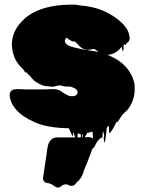

<svg xmlns="http://www.w3.org/2000/svg" viewBox="-20 -551 630 840"><path d="M569 -151Q566 -109 542 -76Q541 -74 539 -72Q537 -70 535 -68Q531 -64 526 -59Q521 -54 515 -49Q510 -42 505.5 -34Q501 -26 495 -19Q491 -15 489 -17Q481 1 473 14Q471 18 468 21.5Q465 25 462 29Q458 33 458 32Q457 24 457 15.5Q457 7 456 -1Q453 1 451 4Q450 5 449 5.5Q448 6 447 8Q446 18 445 29Q444 40 442 51Q441 56 440 66Q439 76 437 71Q432 55 435 47.5Q438 40 430 22Q429 29 429 36Q429 43 428 50Q428 51 426.5 51Q425 51 424 52Q423 52 422.5 52.5Q422 53 420 53Q414 58 409 64Q402 72 397 84Q396 85 395 87Q394 89 393 91Q392 93 390.5 96.5Q389 100 389 99Q387 81 387 63Q387 45 385 27Q383 25 381 25Q379 26 377 26.5Q375 27 373 28Q367 30 362 30Q362 31 361.5 31Q361 31 361 32Q351 43 351 43Q351 43 355 39Q359 35 360.5 34.5Q362 34 353 45Q351 47 349 51Q348 52 347 55Q346 58 345 57Q342 52 342.5 41.5Q343 31 341 36Q338 41 340 49.5Q342 58 342.5 64.5Q343 71 337 71Q328 71 331.5 58Q335 45 333 36Q333 35 329 35Q326 35 325 34Q322 34 320 32Q319 41 319 50Q319 59 317 68Q316 71 315 66Q314 61 313 59Q312 56 311 53.5Q310 51 309 49L300 26Q300 30 299.5 35.5Q299 41 297 45Q296 47 295.5 42.5Q295 38 293 36L281 10H275Q186 8 131 -16.5Q76 -41 50 -72Q46 -77 41.5 -83Q37 -89 34 -95Q30 -102 28 -108.5Q26 -115 24 -121Q21 -133 23 -142Q23 -144 24 -146Q25 -148 26 -149Q27 -151 30 -154Q36 -160 45 -160Q53 -162 66 -161Q79 -160 89 -160H180Q191 -160 203 -161Q215 -162 226 -160Q228 -159 229.5 -159Q231 -159 233 -158Q240 -156 246 -152.5Q252 -149 258 -144L265 -140Q269 -138 273 -136Q277 -134 281 -132Q286 -131 289 -130.5Q292 -130 296 -130Q304 -130 310 -133Q318 -136 319 -145V-152Q318 -153 318 -154Q314 -162 302 -167L294 -170Q292 -171 290 -171.5Q288 -172 286 -172Q281 -173 274.5 -172.5Q268 -172 263 -173Q256 -174 249.5 -176Q243 -178 235 -177Q230 -176 224.5 -174.5Q219 -173 214 -172Q209 -171 204 -172Q199 -173 194 -173Q190 -174 185.5 -174Q181 -174 176 -175Q165 -177 153 -183.5Q141 -190 131 -197Q124 -203 115.5 -213Q107 -223 97 -233Q94 -236 94 -236Q93 -236 92.5 -234Q92 -232 90 -233Q89 -234 88.5 -236Q88 -238 87 -240Q84 -246 78 -251Q76 -253 74.5 -255Q73 -257 71 -258Q73 -257 68 -261.5Q63 -266 63 -267Q57 -275 53 -281Q46 -293 43.5 -299.5Q41 -306 38 -316Q31 -340 32 -366Q32 -369 33 -371Q38 -424 86.5 -468.5Q135 -513 224 -526Q229 -527 234 -527.5Q239 -528 244 -528Q249 -529 254.5 -529.5Q260 -530 265 -530H272Q285 -531 297.5 -531Q310 -531 321 -529Q323 -529 324 -528Q391 -523 438 -501Q485 -479 514 -450Q518 -446 521 -442.5Q524 -439 528 -434Q540 -419 544 -403Q546 -396 547 -388.5Q548 -381 545 -374Q544 -373 544 -371Q543 -371 543 -370L536 -363Q535 -363 534.5 -362.5Q534 -362 533 -362Q533 -361 532 -357.5Q531 -354 529 -354Q529 -354 528.5 -354Q528 -354 527 -355Q527 -355 525 -357H522Q522 -356 521.5 -355.5Q521 -355 521 -354Q520 -348 521 -341Q522 -334 517 -329Q514 -325 514.5 -333.5Q515 -342 513 -346Q512 -347 511 -345Q510 -343 509 -342L497 -330Q483 -318 464 -313Q456 -311 450 -311Q490 -295 515 -273.5Q540 -252 553 -226Q557 -220 558 -217Q562 -207 565 -197.5Q568 -188 569 -177ZM374 -330Q384 -329 393 -327Q402 -325 411 -323Q407 -327 402 -330.5Q397 -334 392 -337Q382 -335 370.5 -333.5Q359 -332 348 -336Q335 -341 326 -351Q317 -361 307 -370Q302 -368 296 -370Q292 -372 288 -374.5Q284 -377 279 -380Q277 -382 275 -384Q273 -386 271 -385Q266 -382 265 -378V-377Q264 -376 264 -374V-368Q265 -367 265 -366.5Q265 -366 265 -366Q267 -362 271 -358Q275 -354 279 -352Q283 -350 284 -350Q293 -346 308 -342.5Q323 -339 346 -334L370 -331Q369 -331 372.5 -330Q376 -329 374 -330ZM377 50Q384 51 389.5 57.5Q395 64 394 72Q394 76 393 79Q392 82 391 84.5Q390 87 389 90L382 106L376 122Q370 138 364 154Q358 170 350 187Q345 203 341 213.5Q337 224 327 236Q326 237 324 239.5Q322 242 318 244Q313 250 308.5 255.5Q304 261 295 262Q287 263 279.5 258.5Q272 254 264 256Q255 257 247 264Q239 271 229 269Q223 267 218.5 263.5Q214 260 209 257Q201 252 190 250H185Q184 250 184 249.5Q184 249 183 249Q168 244 168 228L169 223Q169 218 170 215L180 149Q181 142 182 135.5Q183 129 184 123L185 114Q186 106 187 99Q188 92 190 85Q193 72 203 61Q213 50 232 50H332Q343 50 355 49Q367 48 377 50Z"/></svg>

Font: Rubik Wet Paint
Style: Regular
Weight: 400
Designer: Hubert and Fischer, NaN
Foundry: Hubert and Fischer, NaN
Version: Version 2.200